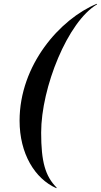

<svg xmlns="http://www.w3.org/2000/svg" viewBox="-20 -820 530 1010"><path d="M278 167C218.5 107 196.5 32 196.5 -122.5C196.5 -359.5 336.5 -707 490.5 -797L489 -800C295.5 -720 83 -478 83 -185C83 -12 163 120 276.5 170Z"/></svg>

Font: Bodoni* 48pt Medium
Style: Italic
Weight: 500
Italic angle: -13°
Version: Version 2.3